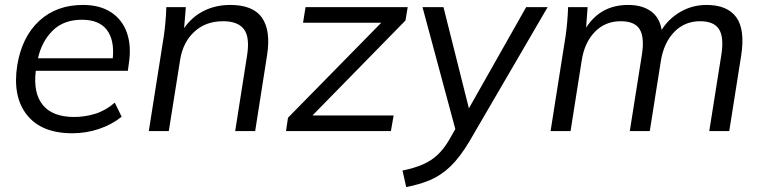

<svg xmlns="http://www.w3.org/2000/svg" viewBox="-20 -531 3090 778"><path d="M273 9Q148 9 89 -65.5Q30 -140 50 -267Q69 -382 139 -446.5Q209 -511 316 -511Q385 -511 430.5 -481Q476 -451 494.5 -397.5Q513 -344 502 -273L498 -244H125Q114 -154 153.5 -105.5Q193 -57 281 -57Q324 -57 366 -70Q408 -83 445 -115L473 -58Q433 -26 381 -8.5Q329 9 273 9ZM312 -451Q238 -451 193.5 -407Q149 -363 134 -295H437Q444 -370 412.5 -410.5Q381 -451 312 -451Z M583 0 644 -386Q648 -414 650.5 -443.5Q653 -473 654 -502H733L726 -417Q758 -463 806 -487Q854 -511 913 -511Q1006 -511 1042 -458.5Q1078 -406 1062 -306L1014 0H933L981 -305Q993 -380 968.5 -412.5Q944 -445 884 -445Q813 -445 767 -402Q721 -359 710 -289L664 0Z M1139 0 1147 -54 1525 -439H1208L1218 -502H1632L1623 -448L1246 -63H1575L1564 0Z M1626 227 1611 160Q1660 150 1694 135Q1728 120 1753 96.5Q1778 73 1800 36L1825 -8L1692 -502H1777L1880 -92L2112 -502H2199L1882 42Q1844 106 1805.5 143Q1767 180 1723 198.5Q1679 217 1626 227Z M2211 0 2272 -386Q2276 -414 2278.5 -443.5Q2281 -473 2282 -502H2361L2355 -419Q2414 -511 2525 -511Q2582 -511 2617.5 -485.5Q2653 -460 2661 -410Q2690 -456 2738 -483.5Q2786 -511 2843 -511Q2927 -511 2963.5 -461Q3000 -411 2983 -304L2935 0H2854L2903 -309Q2914 -380 2893.5 -412.5Q2873 -445 2817 -445Q2754 -445 2712 -401.5Q2670 -358 2658 -285L2613 0H2532L2581 -309Q2592 -380 2572 -412.5Q2552 -445 2495 -445Q2432 -445 2390 -401.5Q2348 -358 2337 -285L2292 0Z"/></svg>

Font: Mulish
Style: Italic
Weight: 400
Italic angle: -9°
Designer: Vernon Adams
Foundry: Vernon Adams
Version: Version 3.603; ttfautohint (v1.8.3)